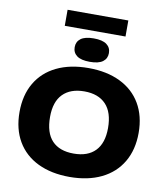

<svg xmlns="http://www.w3.org/2000/svg" viewBox="-114 -1215 1153 1320"><g transform="rotate(10 462.0 -555.0)"><path d="M46 -370Q46 -488.5 96.2 -574Q146.5 -659.5 240 -704.8Q333.5 -750 461.5 -750Q589.5 -750 683.2 -704.5Q777 -659 827.2 -573.5Q877.5 -488 877.5 -370Q877.5 -252.5 827 -166.8Q776.5 -81 682.8 -35.5Q589 10 461.5 10Q334 10 240.2 -35.2Q146.5 -80.5 96.2 -166Q46 -251.5 46 -370ZM664.5 -366.5Q664.5 -476 611.8 -531.5Q559 -587 461.5 -587Q364.5 -587 311.5 -533.2Q258.5 -479.5 258.5 -373.5Q258.5 -262.5 310.5 -207.8Q362.5 -153 461.5 -153Q560 -153 612.2 -207.2Q664.5 -261.5 664.5 -366.5ZM342 -875Q342 -913.5 371.2 -935.2Q400.5 -957 461.5 -957Q522.5 -957 551.8 -935.2Q581 -913.5 581 -875Q581 -837 551.8 -815.2Q522.5 -793.5 461.5 -793.5Q400.5 -793.5 371.2 -815.2Q342 -837 342 -875ZM249.5 -1007.5V-1119.5H673.5V-1007.5Z"/></g></svg>

Font: Encode Sans Expanded ExtraBold
Style: Regular
Weight: 800
Width: 7
Designer: Multiple Designers
Foundry: Impallari Type
Version: Version 2.000